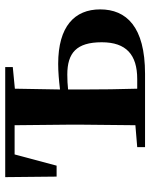

<svg xmlns="http://www.w3.org/2000/svg" viewBox="60 -636 576 736"><g transform="rotate(-90 348.0 -268.0)"><path d="M152 0H433C614 0 680 -72 680 -172C680 -270 615 -333 471 -333C440 -333 407 -330 373 -326L376 -499L459 -507V-536H37L39 -339H81L124 -500H236L238 -301V-235L236 -37L152 -30ZM373 -295C391 -297 410 -298 430 -298C513 -298 554 -263 554 -166C554 -72 506 -30 413 -30H376C374 -87 373 -177 373 -235Z"/></g></svg>

Font: Noto Serif SC
Style: Bold
Weight: 700
Designer: Ryoko NISHIZUKA 西塚涼子 (kana & ideographs); Frank Grießhammer (Latin, Greek & Cyrillic); Wenlong ZHANG 张文龙 (bopomofo); San
Foundry: Adobe
Version: Version 2.001;hotconv 1.1.0;makeotfexe 2.6.0